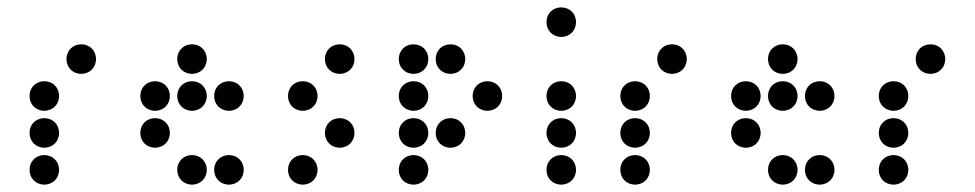

<svg xmlns="http://www.w3.org/2000/svg" viewBox="-20 -510 2640 520"><path d="M200 -310C223 -310 240 -327 240 -350C240 -373 223 -390 200 -390C177 -390 160 -373 160 -350C160 -327 177 -310 200 -310ZM100 -210C123 -210 140 -227 140 -250C140 -273 123 -290 100 -290C77 -290 60 -273 60 -250C60 -227 77 -210 100 -210ZM100 -110C123 -110 140 -127 140 -150C140 -173 123 -190 100 -190C77 -190 60 -173 60 -150C60 -127 77 -110 100 -110ZM100 -10C123 -10 140 -27 140 -50C140 -73 123 -90 100 -90C77 -90 60 -73 60 -50C60 -27 77 -10 100 -10Z M500 -310C523 -310 540 -327 540 -350C540 -373 523 -390 500 -390C477 -390 460 -373 460 -350C460 -327 477 -310 500 -310ZM400 -210C423 -210 440 -227 440 -250C440 -273 423 -290 400 -290C377 -290 360 -273 360 -250C360 -227 377 -210 400 -210ZM500 -210C523 -210 540 -227 540 -250C540 -273 523 -290 500 -290C477 -290 460 -273 460 -250C460 -227 477 -210 500 -210ZM600 -210C623 -210 640 -227 640 -250C640 -273 623 -290 600 -290C577 -290 560 -273 560 -250C560 -227 577 -210 600 -210ZM400 -110C423 -110 440 -127 440 -150C440 -173 423 -190 400 -190C377 -190 360 -173 360 -150C360 -127 377 -110 400 -110ZM500 -10C523 -10 540 -27 540 -50C540 -73 523 -90 500 -90C477 -90 460 -73 460 -50C460 -27 477 -10 500 -10ZM600 -10C623 -10 640 -27 640 -50C640 -73 623 -90 600 -90C577 -90 560 -73 560 -50C560 -27 577 -10 600 -10Z M900 -310C923 -310 940 -327 940 -350C940 -373 923 -390 900 -390C877 -390 860 -373 860 -350C860 -327 877 -310 900 -310ZM800 -210C823 -210 840 -227 840 -250C840 -273 823 -290 800 -290C777 -290 760 -273 760 -250C760 -227 777 -210 800 -210ZM900 -110C923 -110 940 -127 940 -150C940 -173 923 -190 900 -190C877 -190 860 -173 860 -150C860 -127 877 -110 900 -110ZM800 -10C823 -10 840 -27 840 -50C840 -73 823 -90 800 -90C777 -90 760 -73 760 -50C760 -27 777 -10 800 -10Z M1100 -310C1123 -310 1140 -327 1140 -350C1140 -373 1123 -390 1100 -390C1077 -390 1060 -373 1060 -350C1060 -327 1077 -310 1100 -310ZM1200 -310C1223 -310 1240 -327 1240 -350C1240 -373 1223 -390 1200 -390C1177 -390 1160 -373 1160 -350C1160 -327 1177 -310 1200 -310ZM1100 -210C1123 -210 1140 -227 1140 -250C1140 -273 1123 -290 1100 -290C1077 -290 1060 -273 1060 -250C1060 -227 1077 -210 1100 -210ZM1300 -210C1323 -210 1340 -227 1340 -250C1340 -273 1323 -290 1300 -290C1277 -290 1260 -273 1260 -250C1260 -227 1277 -210 1300 -210ZM1100 -110C1123 -110 1140 -127 1140 -150C1140 -173 1123 -190 1100 -190C1077 -190 1060 -173 1060 -150C1060 -127 1077 -110 1100 -110ZM1200 -110C1223 -110 1240 -127 1240 -150C1240 -173 1223 -190 1200 -190C1177 -190 1160 -173 1160 -150C1160 -127 1177 -110 1200 -110ZM1100 -10C1123 -10 1140 -27 1140 -50C1140 -73 1123 -90 1100 -90C1077 -90 1060 -73 1060 -50C1060 -27 1077 -10 1100 -10Z M1500 -410C1523 -410 1540 -427 1540 -450C1540 -473 1523 -490 1500 -490C1477 -490 1460 -473 1460 -450C1460 -427 1477 -410 1500 -410ZM1500 -210C1523 -210 1540 -227 1540 -250C1540 -273 1523 -290 1500 -290C1477 -290 1460 -273 1460 -250C1460 -227 1477 -210 1500 -210ZM1500 -110C1523 -110 1540 -127 1540 -150C1540 -173 1523 -190 1500 -190C1477 -190 1460 -173 1460 -150C1460 -127 1477 -110 1500 -110ZM1500 -10C1523 -10 1540 -27 1540 -50C1540 -73 1523 -90 1500 -90C1477 -90 1460 -73 1460 -50C1460 -27 1477 -10 1500 -10Z M1800 -310C1823 -310 1840 -327 1840 -350C1840 -373 1823 -390 1800 -390C1777 -390 1760 -373 1760 -350C1760 -327 1777 -310 1800 -310ZM1700 -210C1723 -210 1740 -227 1740 -250C1740 -273 1723 -290 1700 -290C1677 -290 1660 -273 1660 -250C1660 -227 1677 -210 1700 -210ZM1700 -110C1723 -110 1740 -127 1740 -150C1740 -173 1723 -190 1700 -190C1677 -190 1660 -173 1660 -150C1660 -127 1677 -110 1700 -110ZM1700 -10C1723 -10 1740 -27 1740 -50C1740 -73 1723 -90 1700 -90C1677 -90 1660 -73 1660 -50C1660 -27 1677 -10 1700 -10Z M2100 -310C2123 -310 2140 -327 2140 -350C2140 -373 2123 -390 2100 -390C2077 -390 2060 -373 2060 -350C2060 -327 2077 -310 2100 -310ZM2000 -210C2023 -210 2040 -227 2040 -250C2040 -273 2023 -290 2000 -290C1977 -290 1960 -273 1960 -250C1960 -227 1977 -210 2000 -210ZM2100 -210C2123 -210 2140 -227 2140 -250C2140 -273 2123 -290 2100 -290C2077 -290 2060 -273 2060 -250C2060 -227 2077 -210 2100 -210ZM2200 -210C2223 -210 2240 -227 2240 -250C2240 -273 2223 -290 2200 -290C2177 -290 2160 -273 2160 -250C2160 -227 2177 -210 2200 -210ZM2000 -110C2023 -110 2040 -127 2040 -150C2040 -173 2023 -190 2000 -190C1977 -190 1960 -173 1960 -150C1960 -127 1977 -110 2000 -110ZM2100 -10C2123 -10 2140 -27 2140 -50C2140 -73 2123 -90 2100 -90C2077 -90 2060 -73 2060 -50C2060 -27 2077 -10 2100 -10ZM2200 -10C2223 -10 2240 -27 2240 -50C2240 -73 2223 -90 2200 -90C2177 -90 2160 -73 2160 -50C2160 -27 2177 -10 2200 -10Z M2500 -310C2523 -310 2540 -327 2540 -350C2540 -373 2523 -390 2500 -390C2477 -390 2460 -373 2460 -350C2460 -327 2477 -310 2500 -310ZM2400 -210C2423 -210 2440 -227 2440 -250C2440 -273 2423 -290 2400 -290C2377 -290 2360 -273 2360 -250C2360 -227 2377 -210 2400 -210ZM2400 -110C2423 -110 2440 -127 2440 -150C2440 -173 2423 -190 2400 -190C2377 -190 2360 -173 2360 -150C2360 -127 2377 -110 2400 -110ZM2400 -10C2423 -10 2440 -27 2440 -50C2440 -73 2423 -90 2400 -90C2377 -90 2360 -73 2360 -50C2360 -27 2377 -10 2400 -10Z"/></svg>

Font: TINY 5x3 80
Style: Regular
Weight: 200
Designer: Jack Halten Fahnestock
Foundry: Velvetyne Type Foundry
Version: Version 1.002;hotconv 1.0.109;makeotfexe 2.5.65596